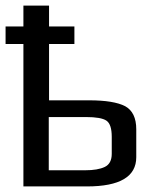

<svg xmlns="http://www.w3.org/2000/svg" viewBox="-36 -669 516 689"><path d="M-16 -511V-574H48V-649H140V-574H231V-511H140V-309H284Q372 -309 413 -288Q453 -266 453 -205V-105Q453 0 276 0H48V-511ZM270 -58Q315 -58 340 -70Q365 -82 365 -117V-178Q365 -223 346 -236Q327 -249 272 -249H139V-58Z"/></svg>

Font: Gamestation Display
Style: Regular
Weight: 400
Designer: Jonas Hecksher
Foundry: Jonas Hecksher, Playtypeª, e-types AS
Version: Version 1.003